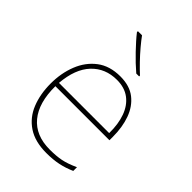

<svg xmlns="http://www.w3.org/2000/svg" viewBox="-224 -872 987 987"><g transform="rotate(45 270.0 -378.0)"><path d="M287 -538Q355 -538 397 -505Q439 -472 459 -416.5Q479 -361 479 -291V-266H86Q85 -145 139 -80Q193 -15 296 -15Q344 -15 378.5 -22Q413 -29 459 -50V-23Q421 -6 382.5 2Q344 10 296 10Q213 10 160.5 -25Q108 -60 83.5 -121Q59 -182 59 -259Q59 -334 84 -397.5Q109 -461 159.5 -499.5Q210 -538 287 -538ZM287 -513Q203 -513 149.5 -456.5Q96 -400 87 -291H452Q453 -357 435 -407Q417 -457 380 -485Q343 -513 287 -513ZM216 -766Q231 -745 255 -716.5Q279 -688 306 -660Q333 -632 355 -612V-606H334Q314 -623 293.5 -642.5Q273 -662 253.5 -682.5Q234 -703 216.5 -722.5Q199 -742 186 -759V-766Z"/></g></svg>

Font: Noto Sans Thai Thin
Style: Regular
Weight: 250
Designer: Monotype Design Team
Foundry: Monotype Imaging Inc.
Version: Version 2.001